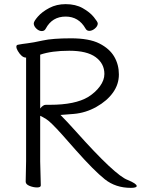

<svg xmlns="http://www.w3.org/2000/svg" viewBox="-20 -894 680 927"><path d="M104 -17 106 -116V-616H105Q85 -616 66 -648Q59 -660 59 -668.5Q59 -677 67 -678Q87 -682 113 -685Q139 -688 186.5 -698.5Q234 -709 322.5 -709Q411 -709 460 -684Q509 -659 531.5 -620.5Q554 -582 554 -534.5Q554 -487 525.5 -447Q497 -407 445.5 -378Q394 -349 336.5 -344Q279 -339 272 -339Q303 -308 346 -260Q537 -46 597 -25Q640 -7 640 4Q640 13 612 13Q538 13 486 -28.5Q434 -70 347 -168L279 -245Q225 -305 204.5 -318Q184 -331 174 -335V-115L177 1Q177 11 159 11Q141 11 122.5 3.5Q104 -4 104 -17ZM174 -370Q188 -388 201 -388H221Q343 -388 406 -426Q441 -448 462.5 -477.5Q484 -507 484 -537Q484 -587 442 -618Q400 -649 314.5 -649Q229 -649 174 -630ZM297 -874Q345 -874 379.5 -854.5Q414 -835 433 -811.5Q452 -788 452 -781Q452 -768 438.5 -756.5Q425 -745 411 -745Q399 -745 393 -756Q360 -814 297 -814Q232 -814 201 -756Q195 -744 182 -744Q168 -744 155.5 -756Q143 -768 143 -781Q143 -791 163 -814Q183 -837 218 -855.5Q253 -874 297 -874Z"/></svg>

Font: LXGW Bright GB
Style: Regular
Weight: 400
Designer: Christian Thalmann (Catharsis Fonts)
Foundry: LXGW / Christian Thalmann (Catharsis Fonts) / Fontworks Inc.
Version: Version 5.510